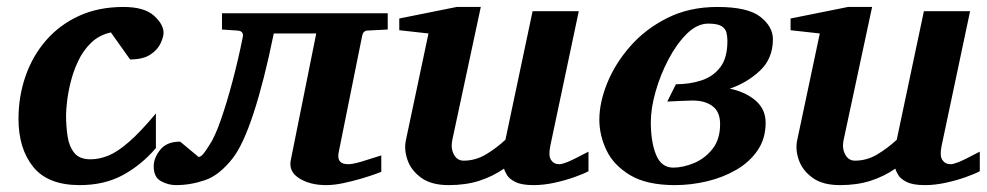

<svg xmlns="http://www.w3.org/2000/svg" viewBox="-20 -520 2839 552"><path d="M450.2 -425.8Q450.2 -414.1 441.9 -395.8Q433.6 -377.4 412.6 -363.3Q391.6 -349.1 354 -349.1L298.8 -426.8Q265.1 -419.4 241.9 -397Q218.8 -374.5 204.6 -344.2Q190.4 -314 182.9 -283Q175.3 -252 172.6 -226.6Q169.9 -201.2 169.9 -189Q169.9 -158.7 174.1 -129.4Q178.2 -100.1 193.1 -81.1Q208 -62 240.2 -62Q265.1 -62 291.3 -72.5Q317.4 -83 350.3 -111.6Q383.3 -140.1 428.2 -193.8V-94.2Q386.7 -45.9 333.5 -16.8Q280.3 12.2 209 12.2Q117.7 12.2 75.4 -40.3Q33.2 -92.8 33.2 -178.2Q33.2 -243.2 53.5 -301.3Q73.7 -359.4 112.5 -404.1Q151.4 -448.7 207.3 -474.4Q263.2 -500 335 -500Q394.5 -500 422.4 -475.1Q450.2 -450.2 450.2 -425.8Z M485.8 12.2Q463.4 12.2 442.6 0.7Q421.9 -10.7 421.9 -42Q421.9 -65.4 440.4 -89.1Q459 -112.8 498 -112.8L550.8 -68.8Q557.1 -68.8 563.7 -76.7Q570.3 -84.5 575.4 -92.8Q580.6 -101.1 582 -103Q597.7 -126 614.7 -174.8Q631.8 -223.6 648.4 -286.1Q665 -348.6 677.7 -412.1Q682.1 -430.7 663.1 -432.1L618.2 -435.1V-481.9H1094.7V-435.1L1035.2 -432.1Q1023.4 -430.7 1021 -416L954.1 -84Q945.8 -47.9 981 -47.9Q994.6 -47.9 1020.5 -55.7Q1046.4 -63.5 1076.2 -73.2V-25.9Q1076.2 -25.9 1060.3 -20Q1044.4 -14.2 1019.8 -6.8Q995.1 0.5 968 6.3Q940.9 12.2 918 12.2Q871.6 12.2 840.6 -7.1Q809.6 -26.4 815.9 -59.1L889.2 -423.8H767.1Q739.3 -287.1 709.2 -195.3Q679.2 -103.5 648.9 -64.9Q610.8 -16.1 569.3 -2Q527.8 12.2 485.8 12.2Z M1671.9 -27.8Q1658.7 -20.5 1632.1 -11Q1605.5 -1.5 1574.2 5.4Q1543 12.2 1514.2 12.2Q1480 12.2 1462.2 3.4Q1444.3 -5.4 1437.5 -16.8Q1430.7 -28.3 1429.2 -35.2Q1396.5 -12.7 1357.7 -0.2Q1318.8 12.2 1270 12.2Q1220.2 12.2 1191.2 -8.8Q1162.1 -29.8 1151.6 -60.1Q1141.1 -90.3 1147 -117.2L1211.9 -423.8L1127.9 -433.1V-466.8L1293 -500H1362.3L1280.3 -117.2Q1275.4 -93.8 1284.9 -75.9Q1294.4 -58.1 1313 -58.1Q1346.7 -58.1 1376.5 -75.7Q1406.2 -93.3 1433.1 -118.2L1511.2 -487.8H1644L1562 -100.1Q1556.2 -72.3 1564.2 -60.1Q1572.3 -47.9 1587.9 -47.9Q1595.7 -47.9 1611.1 -54Q1626.5 -60.1 1671.9 -84Z M2202.1 -407.2Q2202.1 -351.6 2164.8 -316.7Q2127.4 -281.7 2078.1 -265.1Q2123 -255.9 2152.1 -231Q2181.2 -206.1 2181.2 -167Q2181.2 -121.6 2158.2 -87.9Q2135.3 -54.2 2097.2 -32Q2059.1 -9.8 2012.9 1.2Q1966.8 12.2 1920.4 12.2Q1839.4 12.2 1791.7 -16.4Q1744.1 -44.9 1723.6 -88.1Q1703.1 -131.3 1703.1 -175.8Q1703.1 -225.1 1725.8 -281.2Q1748.5 -337.4 1792.2 -387.2Q1835.9 -437 1898.9 -468.5Q1961.9 -500 2042.5 -500Q2129.9 -500 2166 -471.7Q2202.1 -443.4 2202.1 -407.2ZM2071.3 -401.9Q2071.3 -414.6 2068.6 -426Q2065.9 -437.5 2054.4 -444.8Q2043 -452.1 2016.1 -452.1Q1984.4 -452.1 1954.8 -423.1Q1925.3 -394 1901.9 -349.4Q1878.4 -304.7 1864.7 -256.3Q1851.1 -208 1851.1 -168.9Q1851.1 -111.8 1866.2 -75Q1881.3 -38.1 1915.5 -38.1Q1943.4 -38.1 1974.9 -51Q2006.3 -64 2028.3 -91.6Q2050.3 -119.1 2050.3 -163.1Q2050.3 -198.2 2028.8 -214.6Q2007.3 -231 1971.2 -231Q1962.4 -231 1940.9 -230Q1919.4 -229 1898.4 -228L1923.3 -277.8Q1962.9 -277.8 1996.6 -288.8Q2030.3 -299.8 2050.8 -326.7Q2071.3 -353.5 2071.3 -401.9Z M2796.9 -27.8Q2783.7 -20.5 2757.1 -11Q2730.5 -1.5 2699.2 5.4Q2668 12.2 2639.2 12.2Q2605 12.2 2587.2 3.4Q2569.3 -5.4 2562.5 -16.8Q2555.7 -28.3 2554.2 -35.2Q2521.5 -12.7 2482.7 -0.2Q2443.8 12.2 2395 12.2Q2345.2 12.2 2316.2 -8.8Q2287.1 -29.8 2276.6 -60.1Q2266.1 -90.3 2272 -117.2L2336.9 -423.8L2252.9 -433.1V-466.8L2418 -500H2487.3L2405.3 -117.2Q2400.4 -93.8 2409.9 -75.9Q2419.4 -58.1 2438 -58.1Q2471.7 -58.1 2501.5 -75.7Q2531.2 -93.3 2558.1 -118.2L2636.2 -487.8H2769L2687 -100.1Q2681.2 -72.3 2689.2 -60.1Q2697.3 -47.9 2712.9 -47.9Q2720.7 -47.9 2736.1 -54Q2751.5 -60.1 2796.9 -84Z"/></svg>

Font: Charis
Style: Bold Italic
Weight: 700
Italic angle: -11°
Designer: Walt Agee, Miriam Martin, Annie Olsen, Victor Gaultney, Lorna Priest, Alan Ward, Bob Hallissy, Martin Hosken, Sharon Cor
Foundry: SIL Global
Version: Version 7.000